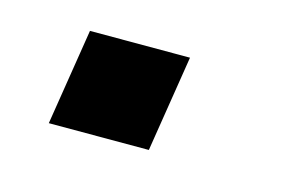

<svg xmlns="http://www.w3.org/2000/svg" viewBox="-36 -193 372 254"><g transform="rotate(15 149.5 -66.0)"><path d="M42 0 63 -132H200L179 0Z"/></g></svg>

Font: Nunito Sans 10pt Expanded SemiBold
Style: Italic
Weight: 600
Width: 7
Italic angle: -9°
Designer: Vernon Adams
Foundry: Vernon Adams
Version: Version 3.101;gftools[0.9.27]